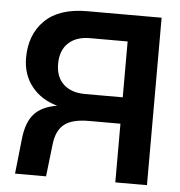

<svg xmlns="http://www.w3.org/2000/svg" viewBox="-49 -696 696 743"><g transform="rotate(5 299.0 -325.0)"><path d="M302.5 -228Q238.5 -228 208 -203.8Q177.5 -179.5 171.5 -125.5L157 0H36.5L51.5 -138.5Q58.5 -201 87.2 -233.5Q116 -266 176 -276Q113 -293.5 76.5 -339.5Q40 -385.5 40 -450.5Q40 -541 95.8 -595.8Q151.5 -650.5 260 -650.5H549V0H426V-228ZM279.5 -547.5Q226.5 -547.5 196 -518.8Q165.5 -490 165.5 -438Q165.5 -386.5 196 -358.5Q226.5 -330.5 279.5 -330.5H426V-547.5Z"/></g></svg>

Font: Overused Grotesk SemiBold
Style: Regular
Weight: 610
Version: Version 0.004